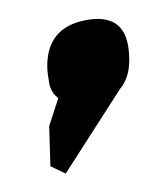

<svg xmlns="http://www.w3.org/2000/svg" viewBox="-44 -166 285 333"><g transform="rotate(-10 98.5 0.0)"><path d="M57 -3Q46 -15 46 -31.5Q46 -48 47 -56Q57 -128 129 -128Q192 -128 192 -72Q192 -65 191 -56Q187 -18 165 0L47 128L23 111L33 42Z"/></g></svg>

Font: Chau Philomene One
Style: Italic
Weight: 400
Designer: Vicente Lamonaca
Foundry: TipoType
Version: Version 1.001